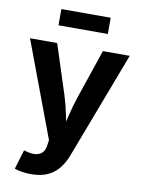

<svg xmlns="http://www.w3.org/2000/svg" viewBox="-101 -807 804 1083"><g transform="rotate(10 301.0 -265.5)"><path d="M58.6 193.3 92.1 82.8 110.1 87.6Q139.9 95.3 162.6 91.8Q185.4 88.4 199.3 73.3Q213.2 58.1 216.1 30.9L220.4 1.6L15.3 -545.9H170.8L262.5 -262.5Q279.5 -208.8 289.9 -155.2Q300.4 -101.6 313.8 -43.1H279.7Q293 -101.6 306.1 -155.6Q319.2 -209.6 336.7 -262.5L432.8 -545.9H586.5L354.7 64.4Q338.1 108.4 312.1 140.7Q286.2 173 247.6 190.5Q209.1 208 154.2 208Q125.2 208 99.7 203.8Q74.1 199.6 58.6 193.3ZM443.4 -738.8V-645.8H160.8V-738.8Z"/></g></svg>

Font: Adwaita Sans
Style: Regular
Weight: 400
Designer: Rasmus Andersson
Foundry: rsms
Version: Version 4.001;git-9221beed3